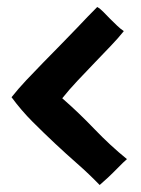

<svg xmlns="http://www.w3.org/2000/svg" viewBox="-20 -548 403 549"><path d="M158 -267Q177 -291 201.5 -317Q226 -343 250.5 -368.5Q275 -394 297 -417Q319 -440 334 -459Q325 -465 315 -474.5Q305 -484 295 -494Q285 -504 276 -513.5Q267 -523 258 -528Q244 -514 230 -499.5Q216 -485 201 -469Q178 -445 153 -419.5Q128 -394 103 -368.5Q78 -343 55 -318.5Q32 -294 13 -270Q41 -232 73 -200Q105 -168 137 -138Q169 -108 201.5 -79.5Q234 -51 264 -20L265 -19Q280 -32 289 -40.5Q298 -49 303 -54Q308 -59 311 -62Q314 -65 316 -67L332 -83L343 -93Q295 -132 250 -179Q205 -226 158 -267Z"/></svg>

Font: Londrina Solid
Style: Regular
Weight: 400
Designer: Marcelo Magalhaes
Foundry: Marcelo Magalhães
Version: Version 1.002